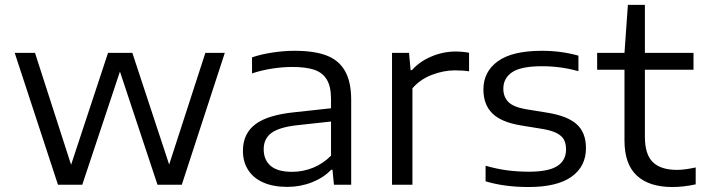

<svg xmlns="http://www.w3.org/2000/svg" viewBox="-20 -760 2894 790"><path d="M825 -542.5H905L728 0H628L473.5 -465.5L318.5 0H218.5L40.5 -542.5H124L272.5 -82L424.5 -542.5H524.5L676 -83Z M1425 -348.5V0H1354L1348 -61.5H1342.5Q1312 -29 1263.8 -10Q1215.5 9 1162.5 9Q1104.5 9 1063.2 -9.2Q1022 -27.5 1000.8 -61Q979.5 -94.5 979.5 -139.5Q979.5 -210 1030.8 -248.8Q1082 -287.5 1195 -298.5L1342 -314.5V-352.5Q1342 -404 1324.5 -432.8Q1307 -461.5 1272.8 -473Q1238.5 -484.5 1183 -484.5Q1144.5 -484.5 1101 -478Q1057.5 -471.5 1017 -458V-524Q1055 -537 1102 -544Q1149 -551 1193 -551Q1272 -551 1322.8 -532Q1373.5 -513 1399.2 -468.5Q1425 -424 1425 -348.5ZM1342 -119.5V-260L1200 -244.5Q1127.5 -236 1096.2 -212.5Q1065 -189 1065 -146Q1065 -101.5 1094 -77.2Q1123 -53 1181.5 -53Q1226.5 -53 1268 -69.8Q1309.5 -86.5 1342 -119.5Z M1593 -542.5H1663L1669.5 -471.5H1675Q1706.5 -507 1755 -527.5Q1803.5 -548 1854.5 -548Q1883 -548 1910 -543V-466.5Q1885.5 -470.5 1851 -470.5Q1805 -470.5 1756.5 -451.8Q1708 -433 1677 -396.5V0H1593Z M1978 -14V-78Q2023.5 -65 2066.5 -59.2Q2109.5 -53.5 2156 -53.5Q2237 -53.5 2273 -76.8Q2309 -100 2309 -145Q2309 -169 2300.5 -185Q2292 -201 2271.5 -211.8Q2251 -222.5 2215 -229L2123 -244Q2041.5 -257.5 2005.2 -294Q1969 -330.5 1969 -392Q1969 -465 2028.5 -508Q2088 -551 2209.5 -551Q2289 -551 2360 -531V-467Q2288 -487.5 2210 -487.5Q2124 -487.5 2087.5 -463Q2051 -438.5 2051 -395Q2051 -362 2071.2 -341Q2091.5 -320 2142 -311L2234 -296Q2316 -282.5 2353.5 -248.2Q2391 -214 2391 -150.5Q2391 -75 2331.5 -32.8Q2272 9.5 2155 9.5Q2055 9.5 1978 -14Z M2842.5 -71V-1.5Q2792.5 9.5 2746.5 9.5Q2650.5 9.5 2600 -37.8Q2549.5 -85 2549.5 -181.5V-473H2437V-542.5H2549.5L2563.5 -740H2633.5V-542.5H2833.5V-473H2633.5V-197Q2633.5 -124.5 2666.2 -92.8Q2699 -61 2765.5 -61Q2797 -61 2842.5 -71Z"/></svg>

Font: Encode Sans Expanded
Style: Regular
Weight: 400
Width: 7
Designer: Multiple Designers
Foundry: Impallari Type
Version: Version 2.000